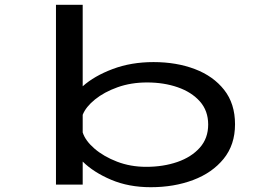

<svg xmlns="http://www.w3.org/2000/svg" viewBox="-20 -770 1140 801"><path d="M213.5 0V-750H325V-410Q373 -453 450 -482Q527 -511 620.5 -511Q716 -511 793 -481.8Q870 -452.5 915.2 -395Q960.5 -337.5 960.5 -251.5Q960.5 -166 913 -107.5Q865.5 -49 785.8 -19Q706 11 609 11Q517 11 443.8 -20Q370.5 -51 325 -96V0ZM593.5 -426Q526.5 -426 470.5 -406Q414.5 -386 376.2 -355Q338 -324 325 -291V-217.5Q336 -183 374.2 -150Q412.5 -117 468.5 -95.5Q524.5 -74 590 -74Q661 -74 719.8 -94.2Q778.5 -114.5 813.5 -153.8Q848.5 -193 848.5 -250.5Q848.5 -308 813.8 -347Q779 -386 721.2 -406Q663.5 -426 593.5 -426Z"/></svg>

Font: Trispace Expanded
Style: Regular
Weight: 400
Width: 7
Designer: Tyler Finck
Foundry: Etcetera Type Company
Version: Version 1.210; ttfautohint (v1.8.3)